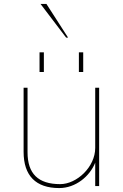

<svg xmlns="http://www.w3.org/2000/svg" viewBox="-20 -946 624 976"><path d="M484 -500H464V-194C464 -97 370 -10 286 -10C174 -10 120 -63 120 -172V-500H100V-174C100 -53 162 10 281 10C364 10 436 -49 464 -119V0H484ZM181 -580H203V-680H181ZM381 -580H403V-680H381ZM326 -755 216 -926H186L316 -755Z"/></svg>

Font: Perun Thin
Style: Regular
Weight: 100
Foundry: Copyright (c) Stefan Peev, Context Ltd, 2016
Version: Version 1.089